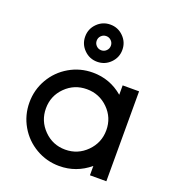

<svg xmlns="http://www.w3.org/2000/svg" viewBox="-143 -900 922 1020"><g transform="rotate(20 318.0 -390.5)"><path d="M381.3 -758.8Q412.1 -728 412.1 -684.6Q412.1 -641.1 381.3 -610.4Q350.6 -579.6 307.1 -579.6Q263.7 -579.6 232.9 -610.4Q202.1 -641.1 202.1 -684.6Q202.1 -728 232.9 -758.8Q263.7 -789.6 307.1 -789.6Q350.6 -789.6 381.3 -758.8ZM335.4 -656.2Q347.2 -668 347.2 -684.6Q347.2 -701.2 335.4 -712.9Q323.7 -724.6 307.1 -724.6Q290.5 -724.6 278.8 -712.9Q267.1 -701.2 267.1 -684.6Q267.1 -668 278.8 -656.2Q290.5 -644.5 307.1 -644.5Q323.7 -644.5 335.4 -656.2ZM478 0V-52.7Q402.8 9.8 307.1 9.8Q235.4 9.8 174.6 -25.6Q113.8 -61 78.6 -121.8Q43.5 -182.6 43.5 -254.4Q43.5 -325.7 78.6 -386.5Q113.8 -447.3 174.6 -482.7Q235.4 -518.1 307.1 -518.1Q404.3 -518.1 478 -455.1V-508.3H570.8V0ZM428 -133.3Q478 -183.6 478 -254.4Q478 -325.2 428 -374.8Q377.9 -424.3 307.1 -424.3Q236.3 -424.3 186.5 -374.8Q136.7 -325.2 136.7 -254.4Q136.7 -183.6 186.5 -133.3Q236.3 -83 307.1 -83Q377.9 -83 428 -133.3Z"/></g></svg>

Font: Basically A Sans Serif Medium
Style: Regular
Weight: 500
Designer: Hyung-Suk Kim
Foundry: Mental Design
Version: 1.000